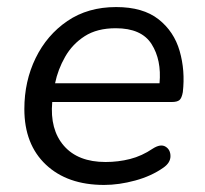

<svg xmlns="http://www.w3.org/2000/svg" viewBox="-20 -515 582 544"><path d="M275 9Q171 9 110 -48.5Q49 -106 49 -206Q49 -285 81 -350.5Q113 -416 171 -455.5Q229 -495 309 -495Q385 -495 429 -460.5Q473 -426 489 -370.5Q505 -315 498 -254Q495 -237 488.5 -231.5Q482 -226 467 -226H128Q121 -148 161 -102Q201 -56 279 -56Q315 -56 348.5 -64.5Q382 -73 413 -94Q435 -108 449 -99.5Q463 -91 463 -72.5Q463 -54 443 -40Q409 -16 363 -3.5Q317 9 275 9ZM308 -435Q255 -435 220 -412.5Q185 -390 164.5 -354Q144 -318 136 -279H432Q438 -345 409.5 -390Q381 -435 308 -435Z"/></svg>

Font: Nunito
Style: Italic
Weight: 400
Italic angle: -9°
Designer: Vernon Adams
Foundry: Vernon Adams
Version: Version 3.601; ttfautohint (v1.8.2.53-6de2)